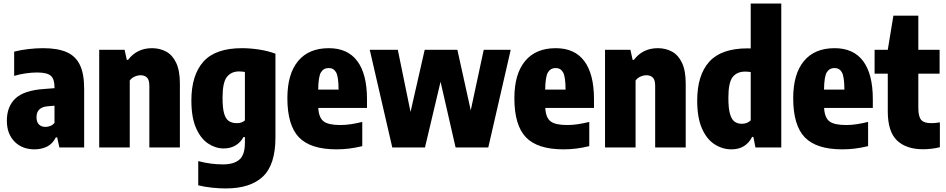

<svg xmlns="http://www.w3.org/2000/svg" viewBox="-20 -828 5311 1078"><path d="M173.5 10.5Q104.5 10.5 61.5 -33Q18.5 -76.5 18.5 -150.5Q18.5 -230.5 67.2 -275.8Q116 -321 229 -328.5L286 -333V-338.5Q286 -384.5 265 -402.8Q244 -421 188 -421Q159 -421 125 -416.2Q91 -411.5 59.5 -402V-538Q95.5 -547.5 139 -552.5Q182.5 -557.5 222 -557.5Q302 -557.5 353 -535.8Q404 -514 428.2 -464.2Q452.5 -414.5 452.5 -330.5V0H313.5L301 -56.5H293.5Q275 -20 243.8 -4.8Q212.5 10.5 173.5 10.5ZM185 -170Q185 -142.5 198.8 -129Q212.5 -115.5 235 -115.5Q247.5 -115.5 261 -120.2Q274.5 -125 286 -138V-234.5L250 -231.5Q185 -227 185 -170Z M537 0V-548.5H679.5L692 -492H699Q749 -557.5 833.5 -557.5Q877.5 -557.5 913 -538.2Q948.5 -519 969.2 -475.2Q990 -431.5 990 -358.5V0H818.5V-345.5Q818.5 -380 805 -392.8Q791.5 -405.5 770 -405.5Q753 -405.5 736 -398Q719 -390.5 708.5 -376V0Z M1247 230Q1212.5 230 1171 225.8Q1129.5 221.5 1093 212.5V76.5Q1162.5 95 1231.5 95Q1293 95 1324 68.2Q1355 41.5 1355 -25.5V-58.5H1347Q1331 -28.5 1302.5 -11.5Q1274 5.5 1235.5 5.5Q1190.5 5.5 1148.8 -22Q1107 -49.5 1080.8 -109Q1054.5 -168.5 1054.5 -264Q1054.5 -406 1122 -481.8Q1189.5 -557.5 1338.5 -557.5Q1385 -557.5 1435.2 -549.8Q1485.5 -542 1526.5 -526.5V-56Q1526.5 96.5 1456.2 163.2Q1386 230 1247 230ZM1310 -136.5Q1338 -136.5 1355 -152V-424Q1348 -425 1339.2 -426Q1330.5 -427 1322.5 -427Q1278.5 -427 1254 -396.2Q1229.5 -365.5 1229.5 -279.5Q1229.5 -221 1238.5 -190.2Q1247.5 -159.5 1265.5 -148Q1283.5 -136.5 1310 -136.5Z M1869 10.5Q1723.5 10.5 1658.5 -57Q1593.5 -124.5 1593.5 -277Q1593.5 -412.5 1653.5 -485Q1713.5 -557.5 1826 -557.5Q1932.5 -557.5 1986.5 -484.5Q2040.5 -411.5 2040.5 -271.5V-222H1767Q1770 -167.5 1796.8 -146.8Q1823.5 -126 1891 -126Q1920.5 -126 1951.2 -130.8Q1982 -135.5 2014 -143.5V-7.5Q1974.5 2 1940.2 6.2Q1906 10.5 1869 10.5ZM1825.5 -446Q1797 -446 1782.2 -422.2Q1767.5 -398.5 1766.5 -325H1881Q1880.5 -398.5 1866.8 -422.2Q1853 -446 1825.5 -446Z M2182.5 0 2056 -548.5H2213.5L2285 -199.5L2364.5 -548.5H2548L2623 -208.5L2696 -548.5H2847.5L2721.5 0H2538L2453.5 -369L2366 0Z M3143.5 10.5Q2998 10.5 2933 -57Q2868 -124.5 2868 -277Q2868 -412.5 2928 -485Q2988 -557.5 3100.5 -557.5Q3207 -557.5 3261 -484.5Q3315 -411.5 3315 -271.5V-222H3041.5Q3044.5 -167.5 3071.2 -146.8Q3098 -126 3165.5 -126Q3195 -126 3225.8 -130.8Q3256.5 -135.5 3288.5 -143.5V-7.5Q3249 2 3214.8 6.2Q3180.5 10.5 3143.5 10.5ZM3100 -446Q3071.5 -446 3056.8 -422.2Q3042 -398.5 3041 -325H3155.5Q3155 -398.5 3141.2 -422.2Q3127.5 -446 3100 -446Z M3377 0V-548.5H3519.5L3532 -492H3539Q3589 -557.5 3673.5 -557.5Q3717.5 -557.5 3753 -538.2Q3788.5 -519 3809.2 -475.2Q3830 -431.5 3830 -358.5V0H3658.5V-345.5Q3658.5 -380 3645 -392.8Q3631.5 -405.5 3610 -405.5Q3593 -405.5 3576 -398Q3559 -390.5 3548.5 -376V0Z M4087 10.5Q4036.5 10.5 3992.5 -17.5Q3948.5 -45.5 3921.5 -106Q3894.5 -166.5 3894.5 -263.5Q3894.5 -406 3962 -481.2Q4029.5 -556.5 4178 -556.5Q4185.5 -556.5 4195 -556V-808H4366.5V0H4221.5L4210 -59H4202.5Q4187 -27 4158 -8.2Q4129 10.5 4087 10.5ZM4145 -133Q4176 -133 4195 -152.5V-423.5Q4177 -426 4164 -426Q4117.5 -426 4093.5 -395.2Q4069.5 -364.5 4069.5 -278.5Q4069.5 -218.5 4079 -187Q4088.5 -155.5 4105.5 -144.2Q4122.5 -133 4145 -133Z M4709 10.5Q4563.5 10.5 4498.5 -57Q4433.5 -124.5 4433.5 -277Q4433.5 -412.5 4493.5 -485Q4553.5 -557.5 4666 -557.5Q4772.5 -557.5 4826.5 -484.5Q4880.5 -411.5 4880.5 -271.5V-222H4607Q4610 -167.5 4636.8 -146.8Q4663.5 -126 4731 -126Q4760.5 -126 4791.2 -130.8Q4822 -135.5 4854 -143.5V-7.5Q4814.5 2 4780.2 6.2Q4746 10.5 4709 10.5ZM4665.5 -446Q4637 -446 4622.2 -422.2Q4607.5 -398.5 4606.5 -325H4721Q4720.5 -398.5 4706.8 -422.2Q4693 -446 4665.5 -446Z M5162.5 10Q5068 10 5016.2 -39.5Q4964.5 -89 4964.5 -203V-414.5H4890.5V-548.5H4964.5L4996 -740H5136V-548.5H5255.5V-414.5H5136V-222.5Q5136 -173.5 5152 -155Q5168 -136.5 5208.5 -136.5Q5219.5 -136.5 5231 -137.5Q5242.5 -138.5 5257 -141V-1.5Q5237.5 3.5 5212.2 6.8Q5187 10 5162.5 10Z"/></svg>

Font: Encode Sans Cnd XBd
Style: Regular
Weight: 800
Width: 3
Designer: Multiple Designers
Foundry: Impallari Type
Version: Version 3.002; ttfautohint (v1.8.3) -l 8 -r 50 -G 200 -x 14 